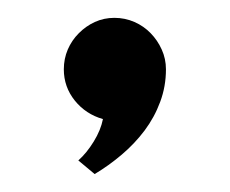

<svg xmlns="http://www.w3.org/2000/svg" viewBox="-20 -114 255 213"><path d="M164.1 -37.1Q164.1 -18.1 157.7 -1Q151.4 16.1 140.4 30.8Q129.4 45.4 115 57.6Q100.6 69.8 85 79.1L66.9 64Q76.2 55.7 84 43Q91.8 30.3 94.2 18.1Q75.2 12.7 63 -2.4Q50.8 -17.6 50.8 -37.1Q50.8 -48.8 55.2 -59.1Q59.6 -69.3 67.4 -77.1Q75.2 -85 85.2 -89.6Q95.2 -94.2 106.9 -94.2Q118.7 -94.2 129.2 -89.6Q139.6 -85 147.2 -77.1Q154.8 -69.3 159.4 -59.1Q164.1 -48.8 164.1 -37.1Z"/></svg>

Font: Redressed
Style: Regular
Weight: 400
Designer: Astigmatic (AOETI)
Foundry: Astigmatic (AOETI)
Version: Version 1.001